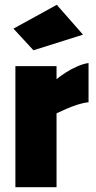

<svg xmlns="http://www.w3.org/2000/svg" viewBox="-20 -778 401 798"><path d="M44 0V-503H215V-449Q231 -462 253.5 -476.5Q276 -491 301 -502Q326 -513 348 -516V-353Q327 -351 302 -343Q277 -335 254.5 -325Q232 -315 215 -307V0ZM119 -569 36 -659 216 -758 325 -634Z"/></svg>

Font: Cairo Play Black
Style: Regular
Weight: 900
Version: Version 3.119